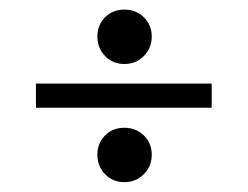

<svg xmlns="http://www.w3.org/2000/svg" viewBox="-20 -568 503 390"><path d="M410 -349.2V-398.2H53V-349.2ZM177.8 -493.8Q177.8 -470.3 193.4 -454.2Q209 -438 232.6 -438Q256.2 -438 272.2 -454.2Q288.2 -470.3 288.2 -493.8Q288.2 -517.2 272.2 -532.9Q256.2 -548.5 232.6 -548.5Q209 -548.5 193.4 -532.9Q177.8 -517.2 177.8 -493.8ZM177.8 -253.8Q177.8 -230.3 193.4 -214.2Q209 -198 232.6 -198Q256.2 -198 272.2 -214.2Q288.2 -230.3 288.2 -253.8Q288.2 -277.2 272.2 -292.9Q256.2 -308.5 232.6 -308.5Q209 -308.5 193.4 -292.9Q177.8 -277.2 177.8 -253.8Z"/></svg>

Font: Emberly Black
Style: Regular
Weight: 900
Designer: Rajesh Rajput
Foundry: Rajesh Rajput
Version: Version 1.000